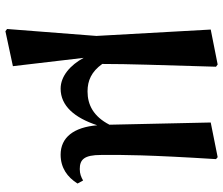

<svg xmlns="http://www.w3.org/2000/svg" viewBox="-76 -514 805 692"><g transform="rotate(90 326.0 -167.5)"><path d="M299 16C361 16 404 -34 431 -116C438 -31 475 16 537 16C584 16 618 -8 641 -45L630 -65C618 -58 606 -53 589 -53C555 -53 538 -68 538 -130C537 -203 538 -305 553 -544L546 -550L421 -525L429 -160C399 -102 357 -81 309 -81C270 -81 238 -95 210 -134C210 -233 214 -334 220 -544L212 -550L86 -525L109 -113L84 209L92 215L218 188L188 -67C214 -19 254 16 299 16Z"/></g></svg>

Font: Noto Serif KR
Style: Bold
Weight: 700
Designer: Ryoko NISHIZUKA 西塚涼子 (kana & ideographs); Frank Grießhammer (Latin, Greek & Cyrillic); Wenlong ZHANG 张文龙 (bopomofo); San
Foundry: Adobe
Version: Version 2.001;hotconv 1.1.0;makeotfexe 2.6.0